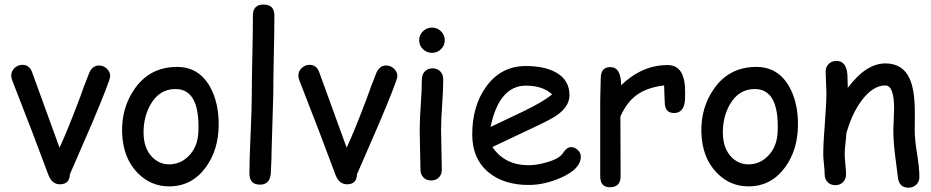

<svg xmlns="http://www.w3.org/2000/svg" viewBox="-20 -806 4170 860"><path d="M293 -25.4Q291.5 19.5 248.5 19.5Q212.9 19.5 196.8 -22.5L122.1 -220.7L35.2 -444.8Q30.3 -457.5 30.3 -467.3Q30.3 -487.3 45.4 -501.5Q60.5 -515.6 80.6 -515.6Q109.9 -515.6 122.6 -485.8L246.6 -144.5Q283.2 -222.7 338.9 -371.1Q352.1 -410.2 380.4 -481.4Q395.5 -512.7 423.3 -512.7Q443.4 -512.7 458.5 -498.5Q473.6 -484.4 473.6 -464.8Q473.6 -446.3 393.1 -255.9Z M737.3 28.8Q655.3 28.8 596.2 -31.7Q530.3 -99.1 526.9 -212.9Q523.9 -323.2 582.5 -407.2Q650.9 -506.3 772.9 -506.3Q870.6 -506.3 920.9 -417Q960.9 -344.7 959.5 -243.2Q958 -134.8 902.8 -58.1Q840.3 28.8 737.3 28.8ZM766.6 -407.2Q694.8 -407.7 654.8 -338.9Q623 -283.7 623 -212.9Q623 -142.1 661.6 -102.5Q693.8 -69.8 737.3 -69.8Q788.1 -69.8 824.7 -106.9Q866.2 -147.9 868.7 -217.8Q875.5 -406.7 766.6 -407.2Z M1204.1 -383.8 1196.8 -141.1Q1196.8 -102.5 1192.9 -27.8Q1188 21 1145 21Q1097.2 21 1097.2 -28.8Q1097.2 -87.9 1102.5 -206.3Q1107.9 -324.7 1107.9 -383.8Q1107.9 -460.9 1110.4 -560.3Q1112.8 -659.7 1112.8 -736.8Q1112.8 -785.6 1160.6 -785.6Q1209 -785.6 1209 -736.8Q1209 -659.7 1206.5 -560.3Q1204.1 -460.9 1204.1 -383.8Z M1579.1 -25.4Q1577.6 19.5 1534.7 19.5Q1499 19.5 1482.9 -22.5L1408.2 -220.7L1321.3 -444.8Q1316.4 -457.5 1316.4 -467.3Q1316.4 -487.3 1331.5 -501.5Q1346.7 -515.6 1366.7 -515.6Q1396 -515.6 1408.7 -485.8L1532.7 -144.5Q1569.3 -222.7 1625 -371.1Q1638.2 -410.2 1666.5 -481.4Q1681.6 -512.7 1709.5 -512.7Q1729.5 -512.7 1744.6 -498.5Q1759.8 -484.4 1759.8 -464.8Q1759.8 -446.3 1679.2 -255.9Z M1915 -569.3Q1891.6 -569.3 1874.5 -585.9Q1857.4 -602.5 1857.4 -626Q1857.4 -649.4 1874.5 -666Q1891.6 -682.6 1915 -682.6Q1938.5 -682.6 1955.3 -666Q1972.2 -649.4 1972.2 -626Q1972.2 -602.5 1955.3 -585.9Q1938.5 -569.3 1915 -569.3ZM1955.6 -221.7Q1955.6 -192.4 1957.3 -134Q1959 -75.7 1959 -46.4Q1959 -24.9 1945.8 -11.2Q1932.6 2.4 1911.1 2.4Q1890.1 2.4 1876.7 -11.2Q1863.3 -24.9 1863.3 -46.4Q1863.3 -75.7 1861.6 -134Q1859.9 -192.4 1859.9 -221.7Q1859.9 -267.6 1864.7 -336.2Q1869.6 -404.8 1869.6 -450.7Q1869.6 -472.7 1883.1 -486.3Q1896.5 -500 1917.5 -500Q1938.5 -500 1951.9 -486.3Q1965.3 -472.7 1965.3 -450.7Q1965.3 -404.8 1960.4 -336.2Q1955.6 -267.6 1955.6 -221.7Z M2348.6 22.5Q2238.3 22.5 2169.9 -32.7Q2095.2 -93.8 2095.2 -203.6Q2095.2 -330.6 2156.7 -416.5Q2223.6 -510.3 2335.4 -510.3Q2416.5 -510.3 2467.8 -482.9Q2530.8 -449.2 2530.8 -379.4Q2530.8 -330.6 2475.6 -290.5Q2451.2 -272.9 2372.1 -235.8L2185.5 -147.5Q2212.9 -106.9 2253.7 -86.4Q2294.4 -65.9 2348.6 -65.9Q2382.3 -65.9 2427.7 -78.6Q2485.4 -94.7 2502 -120.8Q2518.6 -147 2537.6 -147Q2554.7 -147 2568.1 -134Q2581.5 -121.1 2581.5 -104Q2581.5 -49.8 2494.1 -10.7Q2419.4 22.5 2348.6 22.5ZM2335.4 -422.4Q2275.9 -422.4 2236.3 -376.2Q2196.8 -330.1 2177.2 -237.3L2327.1 -308.6Q2415.5 -351.6 2453.1 -383.3Q2411.1 -422.4 2335.4 -422.4Z M3048.3 -360.8Q3044.9 -299.8 2999.5 -299.8Q2957.5 -299.8 2957.5 -348.1Q2957.5 -357.4 2956.1 -382.3L2954.6 -423.3Q2877.4 -414.1 2831.1 -379.9Q2787.6 -348.1 2758.8 -284.2L2759.8 -16.6Q2759.8 32.7 2711.4 32.7Q2668.5 32.7 2668.5 -16.6V-359.4Q2668.5 -375.5 2669.7 -407.7Q2670.9 -439.9 2670.9 -456.1Q2670.9 -505.4 2713.9 -505.4Q2761.7 -505.4 2762.2 -424.3Q2856 -514.6 2970.2 -514.6Q3009.8 -514.6 3029.3 -484.9Q3048.8 -455.1 3048.8 -395Q3048.8 -369.6 3048.3 -360.8Z M3332 28.8Q3250 28.8 3190.9 -31.7Q3125 -99.1 3121.6 -212.9Q3118.7 -323.2 3177.2 -407.2Q3245.6 -506.3 3367.7 -506.3Q3465.3 -506.3 3515.6 -417Q3555.7 -344.7 3554.2 -243.2Q3552.7 -134.8 3497.6 -58.1Q3435.1 28.8 3332 28.8ZM3361.3 -407.2Q3289.6 -407.7 3249.5 -338.9Q3217.8 -283.7 3217.8 -212.9Q3217.8 -142.1 3256.3 -102.5Q3288.6 -69.8 3332 -69.8Q3382.8 -69.8 3419.4 -106.9Q3460.9 -147.9 3463.4 -217.8Q3470.2 -406.7 3361.3 -407.2Z M4049.3 34.7Q4007.3 34.7 4002 -11.2L3988.3 -118.2Q3981.4 -175.3 3981.4 -225.1Q3981.4 -238.8 3983.2 -271.5Q3984.9 -304.2 3984.9 -317.9Q3984.9 -423.3 3945.8 -423.3Q3891.1 -423.3 3841.3 -358.4Q3796.4 -299.3 3771 -209Q3770 -189.9 3766.6 -161.1Q3763.7 -136.7 3763.7 -113.8Q3763.7 -99.1 3766.6 -69.8Q3769.5 -40.5 3769.5 -25.9Q3769.5 -3.9 3756.1 9.8Q3742.7 23.4 3721.7 23.4Q3700.2 23.4 3687 9.8Q3673.8 -3.9 3673.8 -25.9Q3673.8 -40.5 3670.7 -69.8Q3667.5 -99.1 3667.5 -113.8Q3667.5 -164.1 3674.6 -253.2Q3681.6 -342.3 3681.6 -392.6Q3681.6 -408.2 3679.9 -439Q3678.2 -469.7 3678.2 -485.4Q3678.2 -506.3 3692.1 -519.8Q3706.1 -533.2 3726.6 -533.2Q3771.5 -533.2 3775.9 -469.7L3777.3 -412.6Q3859.4 -522 3945.8 -522Q4023.9 -522 4054.7 -453.1Q4075.7 -407.2 4077.6 -317.4V-268.1L4077.1 -222.7Q4077.1 -182.1 4087.6 -117.9Q4098.1 -53.7 4098.1 -13.7Q4098.1 7.8 4084.2 21.2Q4070.3 34.7 4049.3 34.7Z"/></svg>

Font: Candra Sangkala
Style: Regular
Weight: 400
Designer: R.S. Wihananto
Foundry: R.S. Wihananto
Version: Version 2.0.1